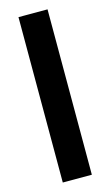

<svg xmlns="http://www.w3.org/2000/svg" viewBox="-111 -742 453 785"><g transform="rotate(-15 115.5 -350.0)"><path d="M53 -700H176V0H53Z"/></g></svg>

Font: Phudu Light Medium
Style: Regular
Weight: 500
Version: Version 1.005;gftools[0.9.23]